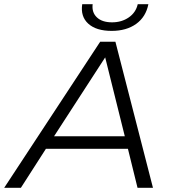

<svg xmlns="http://www.w3.org/2000/svg" viewBox="-57 -900 821 920"><path d="M-37 0 423 -700H496L676 0H602L556 -187H163L43 0ZM202 -247H541L447 -625ZM478 -752Q404 -752 366 -786.5Q328 -821 337 -880H387Q382 -841 407 -817Q432 -793 480 -793Q526 -793 560 -816.5Q594 -840 603 -880H654Q642 -819 595.5 -785.5Q549 -752 478 -752Z"/></svg>

Font: Montserrat
Style: Italic
Weight: 400
Italic angle: -11.3°
Designer: Julieta Ulanovsky
Foundry: Julieta Ulanovsky
Version: Version 9.000; ttfautohint (v1.8.4.7-5d5b)